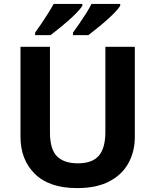

<svg xmlns="http://www.w3.org/2000/svg" viewBox="-20 -954 796 984"><path d="M671 -252Q671 -178 638.5 -118.5Q606 -59 540.5 -24.5Q475 10 375 10Q233 10 159 -62.5Q85 -135 85 -254V-714H236V-277Q236 -189 272 -153Q308 -117 379 -117Q453 -117 486.5 -156Q520 -195 520 -278V-714H671ZM596 -924Q588 -911 569 -891Q550 -871 525 -849Q500 -827 475.5 -807.5Q451 -788 433 -774H354V-787Q368 -806 386 -832Q404 -858 421 -885Q438 -912 449 -934H596ZM402 -924Q394 -911 375 -891Q356 -871 331 -849Q306 -827 281.5 -807.5Q257 -788 239 -774H160V-787Q174 -806 191.5 -832Q209 -858 226 -885Q243 -912 255 -934H402Z"/></svg>

Font: Noto Sans Vithkuqi
Style: Bold
Weight: 700
Version: Version 1.001; ttfautohint (v1.8.4.7-5d5b)